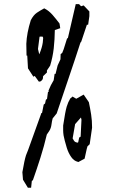

<svg xmlns="http://www.w3.org/2000/svg" viewBox="-20 -792 543 901"><path d="M208 -360.4V-366.2V-367.7L218.8 -392.1L231.9 -415.5L236.3 -445.3H240.7L250.5 -484.9L263.7 -513.7L264.6 -538.1L272 -543.9L278.8 -561L294.9 -612.3H298.3L335.4 -772.5H351.1L360.4 -762.7L372.6 -766.6L399.4 -738.3V-735.4V-716.3L393.6 -675.8H387.7L361.3 -596.7L357.4 -591.8Q330.6 -508.8 302.7 -427.2L246.1 -259.8L227.1 -236.3Q223.6 -223.1 222.2 -211.4Q220.7 -199.7 218 -191.7Q215.3 -183.6 210.4 -176.3L199.7 -160.6Q187 -106.4 169.9 -52.5Q152.8 1.5 134.3 53.7L129.4 57.1L126 88.9H119.1H110.8L87.9 51.3L85 16.1Q94.7 -41 102.1 -63.5Q106.4 -75.7 111.8 -87.9L174.3 -261.7H177.2L185.1 -301.3L191.4 -306.2L195.3 -323.7L200.7 -328.1L205.1 -360.4ZM276.4 -203.1Q286.1 -268.1 293 -291.5Q299.3 -312.5 309.6 -329.6L320.3 -338.9L337.9 -328.6L372.6 -348.1L397 -312.5Q403.3 -282.7 407.7 -254.4Q412.1 -226.1 412.1 -193.4V-192.9L400.9 -115.2L390.6 -105.5L387.2 -93.8L377 -47.4L347.7 -31.7L344.7 -32.7Q327.1 -37.1 314.5 -54.7Q301.3 -73.2 293.5 -98.1Q281.7 -137.2 278.3 -156.7Q276.4 -170.4 276.4 -179.7Q276.4 -189 276.4 -195.3Q276.4 -201.7 276.4 -203.1ZM345.7 -122.6 347.2 -125.5 351.6 -146.5 358.4 -150.9 362.3 -230 359.9 -240.7 332.5 -209.5 320.8 -142.6Q327.6 -128.4 334 -125.5Q339.4 -123 345.7 -122.6ZM182.1 -431.2Q182.1 -422.4 178.2 -417Q174.3 -412.6 171.4 -410.6L166 -409.2H162.1L143.1 -435.5L136.7 -432.1L111.3 -471.2L107.9 -531.2H104.5L103.5 -585.9V-586.4Q105.5 -636.7 124.5 -697.3Q137.7 -722.2 153.3 -732.4Q168 -742.2 187.5 -752.9L190.9 -751Q209 -741.7 226.1 -722.7Q242.2 -704.1 259.3 -681.6L262.7 -659.7L237.3 -650.9Q236.8 -606.4 232.2 -565.2Q227.5 -523.9 215.3 -483.9L200.2 -461.4V-451.7L182.1 -434.6Q182.1 -432.6 182.1 -431.2ZM164.1 -537.6 165 -538.6Q177.7 -569.8 180.7 -592.3Q182.1 -602.1 182.6 -613.8Q181.2 -619.1 179.7 -620.1H167L165.5 -619.1L158.2 -562Z"/></svg>

Font: Bakudai
Style: Bold
Weight: 700
Version: Version 1.48